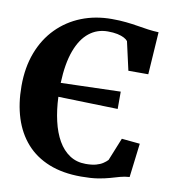

<svg xmlns="http://www.w3.org/2000/svg" viewBox="-84 -827 830 912"><g transform="rotate(10 330.5 -371.0)"><path d="M367.5 11Q279 11 212.8 -15.5Q146.5 -42 102.5 -91.5Q58.5 -141 36.5 -210Q14.5 -279 14.5 -364Q14.5 -454 41.8 -525.5Q69 -597 118.8 -647.5Q168.5 -698 235.8 -724.8Q303 -751.5 382.5 -751.5Q420.5 -751.5 451.2 -748.2Q482 -745 508.5 -740.5Q535 -736 560.2 -732.5Q585.5 -729 611.5 -728L598 -523H502L471 -660.5Q465.5 -668 452.8 -674.8Q440 -681.5 420.5 -685.8Q401 -690 373.5 -690Q322.5 -690 283.8 -659.2Q245 -628.5 222 -566.5Q199 -504.5 195.5 -410.5L483.5 -419V-335.5L196 -343.5Q198.5 -281 210.8 -227.8Q223 -174.5 245.5 -135.2Q268 -96 301.2 -74Q334.5 -52 378.5 -52Q408.5 -52 428.5 -57.5Q448.5 -63 461.5 -71.8Q474.5 -80.5 483 -89.5L527.5 -199.5L615.5 -191L595.5 -27Q571.5 -25.5 550.2 -19.5Q529 -13.5 504.8 -6.5Q480.5 0.5 447.8 5.8Q415 11 367.5 11Z"/></g></svg>

Font: Merriweather 36pt ExtraBold
Style: Regular
Weight: 800
Designer: Eben Sorkin
Foundry: Eben Sorkin
Version: Version 2.100